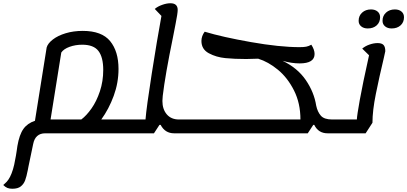

<svg xmlns="http://www.w3.org/2000/svg" viewBox="-110 -795 2505 1181"><path d="M672 -60 658 25H168Q107 25 94 91L65 230Q63 237 61 251Q53 292 44.5 314.5Q36 337 18 351.5Q0 366 -34 366Q-52 366 -64.5 361Q-77 356 -90 343Q-88 340 -78.5 332.5Q-69 325 -58.5 310Q-48 295 -39 272Q-29 247 -22.5 217Q-16 187 -12 162.5Q-8 138 -7 131L-3 103Q9 33 34 -2Q59 -37 105 -52L177 -503Q184 -528 215 -552Q246 -576 294 -590.5Q342 -605 399 -605Q516 -605 567.5 -542Q619 -479 619 -371Q619 -286 589.5 -205.5Q560 -125 513 -60ZM525 -365Q525 -443 495.5 -481.5Q466 -520 396 -520Q354 -520 318 -507Q282 -494 267 -472L201 -60H390Q422 -84 453 -128Q484 -172 504.5 -233.5Q525 -295 525 -365Z M1039 -60 1026 25H961Q905 25 878 -27H871L837 25H657L671 -60H785Q791 -135 823.5 -342.5Q856 -550 883 -697L842 -740Q859 -755 887 -765Q915 -775 938 -775Q983 -775 983 -734Q983 -713 970 -648Q957 -583 954 -566Q906 -333 891 -205Q889 -183 889 -174Q889 -123 916 -91.5Q943 -60 991 -60Z M1974 -60 1961 25H1905Q1848 25 1823 -27H1817L1783 25H1024L1037 -60H1738Q1738 -160 1698.5 -238.5Q1659 -317 1599.5 -366Q1540 -415 1478 -434L1404 -432Q1333 -432 1276.5 -437.5Q1220 -443 1174.5 -467.5Q1129 -492 1129 -543Q1129 -573 1149 -600Q1258 -567 1434 -536Q1610 -505 1733 -505Q1759 -505 1774 -508Q1789 -511 1805 -520Q1825 -489 1825 -463Q1825 -405 1733 -405Q1684 -405 1628 -421Q1720 -377 1771 -302.5Q1822 -228 1835 -145Q1843 -107 1863.5 -83.5Q1884 -60 1933 -60Z M2260 -480 2251 -439Q2223 -322 2202 -218Q2181 -114 2181 -40L2139 25H1960L1973 -60H2085Q2086 -85 2103 -180Q2120 -275 2160 -455L2118 -496Q2137 -512 2163 -521Q2189 -530 2213 -530Q2238 -530 2249 -518.5Q2260 -507 2260 -480ZM2096 -667Q2096 -698 2117.5 -717.5Q2139 -737 2172 -737Q2197 -737 2212.5 -724Q2228 -711 2228 -689Q2228 -658 2207 -639Q2186 -620 2152 -620Q2127 -620 2111.5 -633Q2096 -646 2096 -667ZM2243 -667Q2243 -698 2264.5 -717.5Q2286 -737 2319 -737Q2344 -737 2359.5 -724Q2375 -711 2375 -689Q2375 -658 2354 -639Q2333 -620 2299 -620Q2274 -620 2258.5 -633Q2243 -646 2243 -667Z"/></svg>

Font: Lemonada Light
Style: Regular
Weight: 300
Designer: Mohamed Gaber (Arabic) Eduardo Tunni (Latin)
Foundry: Kief Type Foundry
Version: Version 3.006